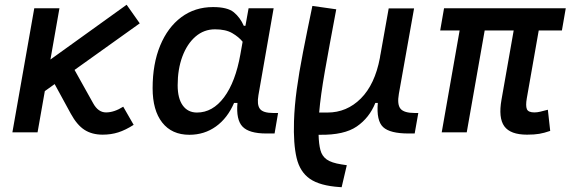

<svg xmlns="http://www.w3.org/2000/svg" viewBox="-20 -552 2384 801"><path d="M31.7 0 123 -517.6H228L190.4 -303.7L508.3 -532.2L563 -454.6L291 -260.3L368.7 -121.1Q389.6 -83 422.4 -83Q456.1 -83 494.1 -106.9L537.6 -31.2Q503.4 -9.3 473.4 0.2Q443.4 9.8 408.2 9.8Q363.8 9.8 332.5 -10.3Q301.3 -30.3 275.4 -77.6L208 -201.2L167 -171.9L136.7 0Z M1003.9 -444.3 1017.1 -517.6H1121.6L1058.1 -154.8Q1051.3 -115.7 1064.2 -98.1Q1077.1 -80.6 1120.1 -80.6H1140.1L1125.5 4.9H1090.8Q1019 4.9 991.7 -23.9Q964.4 -52.7 970.7 -122.6H956.5Q929.2 -59.1 880.9 -24.4Q832.5 10.3 770 10.3Q696.8 10.3 656.7 -40.8Q616.7 -91.8 616.7 -184.1Q616.7 -285.6 648.2 -361.8Q679.7 -438 736.3 -480.2Q793 -522.5 868.7 -522.5Q929.2 -522.5 955.6 -500.7Q981.9 -479 997.1 -444.3ZM877 -429.7Q830.6 -429.7 795.4 -399.2Q760.3 -368.7 740.7 -315.9Q721.2 -263.2 721.2 -196.3Q721.2 -141.6 742.4 -112.1Q763.7 -82.5 801.8 -82.5Q867.2 -82.5 914.8 -146.2Q962.4 -210 982.9 -325.7L992.2 -377.9Q976.6 -397.5 949.2 -413.6Q921.9 -429.7 877 -429.7Z M1405.3 229 1397.5 228.5Q1314.9 223.1 1272.9 194.1Q1231 165 1217.3 106.4Q1203.6 47.9 1206.5 -45.9Q1208.5 -108.9 1218 -179Q1227.5 -249 1244.1 -334.2Q1260.7 -419.4 1283.2 -527.3L1382.8 -513.2Q1353.5 -357.9 1335.4 -255.4Q1317.4 -152.8 1311.5 -82.5H1346.2Q1426.8 -82.5 1485.4 -141.1Q1543.9 -199.7 1564.9 -310.5L1566.4 -320.8Q1566.9 -323.2 1567.4 -325.7V-325.2L1601.6 -517.1H1707.5L1644 -160.6Q1636.2 -116.2 1650.9 -98.4Q1665.5 -80.6 1710.9 -80.6H1725.1L1710 4.9H1684.6Q1606.9 4.9 1578.4 -21.7Q1549.8 -48.3 1556.2 -122.6H1545.9Q1521 -60.5 1468.5 -24.4Q1416 11.7 1314.5 10.3H1309.1Q1310.1 48.8 1316.7 74Q1323.2 99.1 1343 113.3Q1362.8 127.4 1404.3 133.8L1426.8 137.2Z M2178.7 9.8Q2109.4 9.8 2084 -25.1Q2058.6 -60.1 2072.3 -136.7L2123 -424.8H2002L1927.2 0H1822.8L1897.5 -424.8H1816.4L1832.5 -517.6H2340.3L2324.2 -424.8H2227.5L2177.7 -141.6Q2172.4 -110.8 2178 -96.9Q2183.6 -83 2209.5 -83Q2221.2 -83 2234.4 -86.2Q2247.6 -89.4 2265.6 -94.2L2275.4 -5.9Q2250 2.9 2229.7 6.3Q2209.5 9.8 2178.7 9.8Z"/></svg>

Font: Cascadia Mono
Style: Italic
Weight: 400
Italic angle: -10°
Monospace: yes
Designer: Aaron Bell
Foundry: Saja Typeworks
Version: Version 2404.023; ttfautohint (v1.8.4)